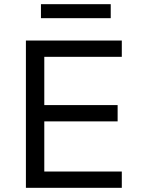

<svg xmlns="http://www.w3.org/2000/svg" viewBox="-20 -899 678 919"><path d="M104 0V-705H563V-627H192V-396H543V-318H192V-78H563V0ZM176 -812V-879H510V-812Z"/></svg>

Font: Nunito Sans 8pt
Style: Regular
Weight: 400
Version: Version 3.101;gftools[0.9.27]